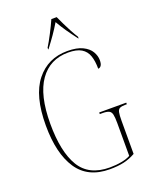

<svg xmlns="http://www.w3.org/2000/svg" viewBox="-170 -1021 883 1121"><g transform="rotate(-20 271.5 -460.5)"><path d="M314 10Q178 10 113.5 -87Q49 -184 49 -358Q49 -542 121.5 -633Q194 -724 315 -724Q374 -724 409.5 -706.5Q445 -689 460.5 -662.5Q476 -636 476 -609Q476 -586 468.5 -575.5Q461 -565 450 -565Q450 -613 438.5 -646Q427 -679 398 -696.5Q369 -714 316 -714Q203 -714 140 -625Q77 -536 77 -358Q77 -184 132.5 -92Q188 0 317 0Q356 0 390.5 -6.5Q425 -13 446 -25V-228Q446 -264 442 -282Q438 -300 425 -306.5Q412 -313 386 -313H368V-323H536V-313H528Q504 -313 492.5 -307.5Q481 -302 477.5 -285Q474 -268 474 -232V-27Q439 -7 401.5 1.5Q364 10 314 10ZM214 -781Q232 -810 254.5 -853.5Q277 -897 292 -931H325Q335 -909 348.5 -881Q362 -853 376 -827Q390 -801 403 -781V-771H401Q372 -809 350.5 -840Q329 -871 309 -906Q288 -871 266.5 -840Q245 -809 216 -771H214Z"/></g></svg>

Font: Noto Serif Display Condensed Thin
Style: Regular
Weight: 100
Width: 3
Designer: Monotype Design Team
Foundry: Monotype Imaging Inc.
Version: Version 2.009